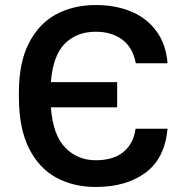

<svg xmlns="http://www.w3.org/2000/svg" viewBox="-20 -731 730 762"><path d="M55 -345V-365Q55 -482 94.5 -559.5Q134 -637 202.5 -674Q271 -711 360 -711Q439 -711 501 -685Q563 -659 601 -607Q639 -555 645 -480H519Q507 -543 465 -574Q423 -605 360 -605Q284 -605 237 -557.5Q190 -510 182 -405H445V-305H182Q190 -195 239 -145Q288 -95 360 -95Q430 -95 470 -128Q510 -161 518 -220H645Q634 -102 557.5 -45.5Q481 11 360 11Q271 11 202.5 -26.5Q134 -64 94.5 -143.5Q55 -223 55 -345Z"/></svg>

Font: .
Style: 
Weight: 500
Designer: A.Korolkova, Vitaly Kuzmin
Foundry: ParaType Ltd
Version: Version 1.000; Glyphs 3.2, build 3192.0